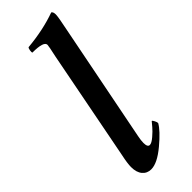

<svg xmlns="http://www.w3.org/2000/svg" viewBox="-232 -693 719 719"><g transform="rotate(-45 128.0 -333.5)"><path d="M125 -546.9Q134.8 -590.8 134.8 -597.7Q134.8 -617.2 74.2 -617.2Q72.3 -620.1 73.7 -629.4Q75.2 -638.7 78.1 -641.6Q163.1 -649.4 230.5 -673.8Q237.3 -669.9 237.3 -656.2Q237.3 -642.6 224.6 -582L132.8 -116.2Q128.9 -96.7 128.9 -84Q128.9 -61.5 140.6 -61.5Q150.4 -61.5 167.5 -76.2Q184.6 -90.8 194.3 -102.5Q204.1 -114.3 209 -120.1Q211.9 -120.1 216.3 -111.3Q220.7 -102.5 220.7 -97.7Q207 -72.3 159.7 -32.7Q112.3 6.8 80.1 6.8Q58.6 6.8 45.4 -8.8Q32.2 -24.4 32.2 -52.7Q32.2 -72.3 40 -108.4Z"/></g></svg>

Font: Crimson
Style: SemiboldItalic
Weight: 600
Italic angle: -11°
Version: Version 0.8 ; ttfautohint (v1.00) -l 8 -r 50 -G 200 -x 14 -D